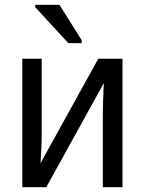

<svg xmlns="http://www.w3.org/2000/svg" viewBox="-20 -781 603 801"><path d="M73 0V-536H154V-221Q154 -195 152.5 -162.5Q151 -130 149 -100L390 -536H491V0H409V-305Q409 -334 410.5 -370Q412 -406 413 -434L173 0ZM265 -601 127 -751V-761H228L321 -613V-601Z"/></svg>

Font: Noto Sans Mono SemiCondensed
Style: Regular
Weight: 400
Width: 4
Designer: Monotype Design Team
Foundry: Monotype Imaging Inc.
Version: Version 2.014